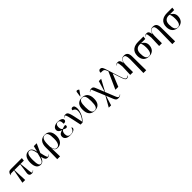

<svg xmlns="http://www.w3.org/2000/svg" viewBox="631 -3165 5771 5771"><g transform="rotate(-45 3516.5 -279.5)"><path d="M109 0H226L209 -440H454L408 -119C395 -29 439 7 505 7C540 7 564 -1 598 -33L591 -42C568 -18 550 -11 540 -11C517 -11 514 -28 505 -97L470 -440H610L621 -536H149C68 -536 39 -499 15 -413L22 -410C42 -437 58 -440 115 -440H193Z M884 10C974 10 1023 -62 1051 -150H1055C1080 -31 1112 7 1184 7C1230 7 1257 -17 1274 -33L1267 -42C1255 -30 1233 -11 1214 -11C1185 -11 1169 -38 1122 -251L1252 -536H1129L1085 -358H1079C1047 -503 994 -547 907 -547C787 -547 701 -451 701 -257C701 -65 779 10 884 10ZM905 -8C847 -8 813 -66 813 -265C813 -464 858 -529 926 -529C993 -529 1032 -470 1060 -308C1009 -79 972 -8 905 -8Z M1350 240H1469L1461 -126H1463C1481 -20 1538 11 1600 11C1733 11 1832 -86 1832 -271C1832 -458 1747 -547 1599 -547C1440 -547 1354 -443 1355 -249L1356 -113ZM1588 -8C1527 -8 1490 -37 1461 -169L1460 -267C1459 -459 1502 -537 1598 -537C1692 -537 1720 -455 1720 -266C1720 -74 1662 -8 1588 -8Z M2134 10C2283 10 2345 -45 2345 -95C2345 -111 2339 -126 2321 -132C2297 -28 2238 0 2164 0C2081 0 2041 -44 2041 -136C2041 -197 2065 -243 2105 -270C2136 -254 2177 -231 2204 -230C2231 -230 2256 -249 2256 -280C2256 -294 2252 -310 2239 -321C2213 -317 2160 -304 2106 -287C2079 -306 2055 -344 2055 -417C2055 -497 2089 -537 2146 -537C2217 -537 2240 -493 2241 -375C2312 -375 2341 -401 2341 -444C2341 -496 2283 -547 2152 -547C2018 -547 1944 -486 1944 -405C1944 -341 1993 -292 2073 -278V-276C1984 -257 1928 -217 1928 -137C1928 -56 1989 10 2134 10Z M2581 0H2666C2785 -102 2859 -282 2859 -409C2859 -496 2835 -544 2773 -544C2737 -544 2713 -522 2713 -476C2767 -463 2817 -430 2817 -338C2817 -251 2771 -133 2677 -30C2588 -454 2583 -540 2472 -540C2435 -540 2402 -528 2374 -499L2381 -491C2403 -512 2417 -521 2431 -521C2475 -521 2486 -443 2581 0Z M3181 -605 3293 -763V-775C3250 -812 3199 -819 3192 -766L3169 -610ZM3179 10C3338 10 3421 -81 3421 -269C3421 -457 3330 -547 3182 -547C3022 -547 2940 -457 2940 -269C2940 -81 3031 10 3179 10ZM3181 0C3088 0 3053 -74 3053 -269C3053 -463 3088 -537 3180 -537C3273 -537 3308 -463 3308 -269C3308 -74 3273 0 3181 0Z M3948 245C3997 245 4030 233 4061 203L4054 195C4036 213 4014 225 3996 225C3962 225 3946 206 3920 143L3794 -171L3992 -536H3893L3789 -183L3682 -449C3655 -518 3631 -540 3574 -540C3541 -540 3507 -531 3474 -499L3481 -490C3499 -507 3516 -520 3534 -520C3556 -520 3558 -498 3581 -443L3727 -91L3540 240H3639L3735 -71L3826 151C3855 221 3883 245 3948 245Z M4061 0H4185L4348 -399H4353L4419 -196C4474 -21 4494 7 4551 7C4579 7 4607 -7 4630 -33L4623 -42C4605 -26 4582 -11 4553 -11C4506 -11 4488 -35 4433 -207L4314 -576C4271 -712 4253 -770 4180 -770C4121 -770 4106 -718 4108 -674C4229 -674 4258 -678 4305 -543Z M5013 240H5131L5126 -352C5125 -488 5072 -547 4965 -547C4904 -547 4838 -529 4808 -404H4803C4782 -523 4742 -540 4691 -540C4642 -540 4617 -519 4597 -500L4604 -491C4621 -508 4642 -522 4658 -522C4686 -522 4691 -490 4706 -346L4693 0H4811L4810 -317C4810 -431 4850 -528 4929 -528C4997 -528 5019 -476 5023 -341Z M5490 10C5659 10 5731 -104 5731 -244C5731 -345 5662 -413 5591 -445H5777L5788 -536H5566C5395 -536 5247 -466 5247 -250C5247 -88 5338 10 5490 10ZM5491 0C5395 0 5358 -82 5358 -246C5358 -404 5456 -445 5533 -445H5577C5595 -413 5617 -350 5617 -245C5617 -80 5576 0 5491 0Z M6241 240H6359L6354 -352C6353 -488 6300 -547 6193 -547C6132 -547 6066 -529 6036 -404H6031C6010 -523 5970 -540 5919 -540C5870 -540 5845 -519 5825 -500L5832 -491C5849 -508 5870 -522 5886 -522C5914 -522 5919 -490 5934 -346L5921 0H6039L6038 -317C6038 -431 6078 -528 6157 -528C6225 -528 6247 -476 6251 -341Z M6718 10C6887 10 6959 -104 6959 -244C6959 -345 6890 -413 6819 -445H7005L7016 -536H6794C6623 -536 6475 -466 6475 -250C6475 -88 6566 10 6718 10ZM6719 0C6623 0 6586 -82 6586 -246C6586 -404 6684 -445 6761 -445H6805C6823 -413 6845 -350 6845 -245C6845 -80 6804 0 6719 0Z"/></g></svg>

Font: Noto Serif Display Medium
Style: Regular
Weight: 500
Designer: Monotype Design Team
Foundry: Monotype Imaging Inc.
Version: Version 2.009